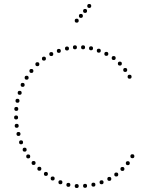

<svg xmlns="http://www.w3.org/2000/svg" viewBox="-20 -940 738 966"><path d="M366 -826Q356 -826 356 -836Q356 -846 366 -846Q376 -846 376 -836Q376 -826 366 -826ZM387 -850Q377 -850 377 -860Q377 -870 387 -870Q397 -870 397 -860Q397 -850 387 -850ZM408 -875Q398 -875 398 -885Q398 -895 408 -895Q418 -895 418 -885Q418 -875 408 -875ZM429 -900Q419 -900 419 -910Q419 -920 429 -920Q439 -920 439 -910Q439 -900 429 -900ZM646 -144Q636 -144 636 -154Q636 -164 646 -164Q656 -164 656 -154Q656 -144 646 -144ZM623 -109Q613 -109 613 -119Q613 -129 623 -129Q633 -129 633 -119Q633 -109 623 -109ZM596 -80Q586 -80 586 -90Q586 -100 596 -100Q606 -100 606 -90Q606 -80 596 -80ZM565 -52Q555 -52 555 -62Q555 -72 565 -72Q575 -72 575 -62Q575 -52 565 -52ZM530 -30Q520 -30 520 -40Q520 -50 530 -50Q540 -50 540 -40Q540 -30 530 -30ZM491 -13Q481 -13 481 -23Q481 -33 491 -33Q501 -33 501 -23Q501 -13 491 -13ZM450 -1Q440 -1 440 -11Q440 -21 450 -21Q460 -21 460 -11Q460 -1 450 -1ZM408 5Q398 5 398 -5Q398 -15 408 -15Q418 -15 418 -5Q418 5 408 5ZM366 6Q356 6 356 -4Q356 -14 366 -14Q376 -14 376 -4Q376 6 366 6ZM324 0Q314 0 314 -10Q314 -20 324 -20Q334 -20 334 -10Q334 0 324 0ZM284 -13Q274 -13 274 -23Q274 -33 284 -33Q294 -33 294 -23Q294 -13 284 -13ZM245 -32Q235 -32 235 -42Q235 -52 245 -52Q255 -52 255 -42Q255 -32 245 -32ZM61 -339Q51 -339 51 -349Q51 -359 61 -359Q71 -359 71 -349Q71 -339 61 -339ZM64 -297Q54 -297 54 -307Q54 -317 64 -317Q74 -317 74 -307Q74 -297 64 -297ZM73 -256Q63 -256 63 -266Q63 -276 73 -276Q83 -276 83 -266Q83 -256 73 -256ZM86 -214Q76 -214 76 -224Q76 -234 86 -234Q96 -234 96 -224Q96 -214 86 -214ZM104 -177Q94 -177 94 -187Q94 -197 104 -197Q114 -197 114 -187Q114 -177 104 -177ZM122 -143Q112 -143 112 -153Q112 -163 122 -163Q132 -163 132 -153Q132 -143 122 -143ZM149 -110Q139 -110 139 -120Q139 -130 149 -130Q159 -130 159 -120Q159 -110 149 -110ZM178 -81Q168 -81 168 -91Q168 -101 178 -101Q188 -101 188 -91Q188 -81 178 -81ZM211 -55Q201 -55 201 -65Q201 -75 211 -75Q221 -75 221 -65Q221 -55 211 -55ZM632 -564Q642 -564 642 -554Q642 -544 632 -544Q622 -544 622 -554Q622 -564 632 -564ZM610 -598Q620 -598 620 -588Q620 -578 610 -578Q600 -578 600 -588Q600 -598 610 -598ZM583 -630Q593 -630 593 -620Q593 -610 583 -610Q573 -610 573 -620Q573 -630 583 -630ZM552 -658Q562 -658 562 -648Q562 -638 552 -638Q542 -638 542 -648Q542 -658 552 -658ZM515 -679Q525 -679 525 -669Q525 -659 515 -659Q505 -659 505 -669Q505 -679 515 -679ZM477 -695Q487 -695 487 -685Q487 -675 477 -675Q467 -675 467 -685Q467 -695 477 -695ZM438 -707Q448 -707 448 -697Q448 -687 438 -687Q428 -687 428 -697Q428 -707 438 -707ZM398 -712Q408 -712 408 -702Q408 -692 398 -692Q388 -692 388 -702Q388 -712 398 -712ZM357 -712Q367 -712 367 -702Q367 -692 357 -692Q347 -692 347 -702Q347 -712 357 -712ZM317 -706Q327 -706 327 -696Q327 -686 317 -686Q307 -686 307 -696Q307 -706 317 -706ZM276 -694Q286 -694 286 -684Q286 -674 276 -674Q266 -674 266 -684Q266 -694 276 -694ZM238 -678Q248 -678 248 -668Q248 -658 238 -658Q228 -658 228 -668Q228 -678 238 -678ZM62 -402Q72 -402 72 -392Q72 -382 62 -382Q52 -382 52 -392Q52 -402 62 -402ZM68 -443Q78 -443 78 -433Q78 -423 68 -423Q58 -423 58 -433Q58 -443 68 -443ZM79 -483Q89 -483 89 -473Q89 -463 79 -463Q69 -463 69 -473Q69 -483 79 -483ZM94 -523Q104 -523 104 -513Q104 -503 94 -503Q84 -503 84 -513Q84 -523 94 -523ZM114 -559Q124 -559 124 -549Q124 -539 114 -539Q104 -539 104 -549Q104 -559 114 -559ZM138 -593Q148 -593 148 -583Q148 -573 138 -573Q128 -573 128 -583Q128 -593 138 -593ZM168 -627Q178 -627 178 -617Q178 -607 168 -607Q158 -607 158 -617Q158 -627 168 -627ZM201 -655Q211 -655 211 -645Q211 -635 201 -635Q191 -635 191 -645Q191 -655 201 -655Z"/></svg>

Font: Raleway Dots
Style: Regular
Weight: 400
Designer: Matt McInerney, Pablo Impallari, Rodrigo Fuenzalida, Brenda Gallo
Foundry: Matt McInerney, Pablo Impallari, Rodrigo Fuenzalida, Brenda Gallo
Version: Version 1.000